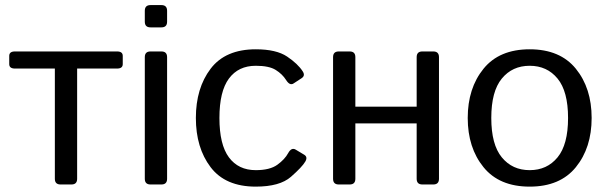

<svg xmlns="http://www.w3.org/2000/svg" viewBox="-20 -711 2342 740"><path d="M37.6 -446.8Q15.6 -446.8 15.6 -463.9V-495.6Q15.6 -512.7 37.6 -512.7H431.2Q453.1 -512.7 453.1 -495.6V-463.9Q453.1 -446.8 431.2 -446.8H277.3V-22Q277.3 0 255.4 0H213.4Q191.4 0 191.4 -22V-446.8Z M560.1 0Q538.1 0 538.1 -22V-490.7Q538.1 -512.7 560.1 -512.7H602.1Q624 -512.7 624 -490.7V-22Q624 0 602.1 0ZM560.1 -605.5Q538.1 -605.5 538.1 -627.4V-669.4Q538.1 -691.4 560.1 -691.4H602.1Q624 -691.4 624 -669.4V-627.4Q624 -605.5 602.1 -605.5Z M734.9 -256.3Q734.9 -371.1 791.7 -446Q848.6 -521 965.8 -521Q1044.9 -521 1086.7 -492.9Q1128.4 -464.8 1147 -435.5Q1157.2 -419.4 1142.6 -409.7L1111.8 -389.6Q1097.2 -379.4 1082.5 -402.8Q1068.4 -425.3 1042.7 -441.4Q1017.1 -457.5 965.8 -457.5Q898.9 -457.5 862.3 -408.2Q825.7 -358.9 825.7 -256.3Q825.7 -153.8 862.3 -104.5Q898.9 -55.2 965.8 -55.2Q1020 -55.2 1048.8 -75.9Q1077.6 -96.7 1090.8 -121.1Q1103.5 -144 1119.6 -134.3L1152.3 -114.7Q1167 -106 1156.7 -88.4Q1144.5 -67.4 1101.3 -29.5Q1058.1 8.3 965.8 8.3Q848.6 8.3 791.7 -66.7Q734.9 -141.6 734.9 -256.3Z M1285.6 0Q1263.7 0 1263.7 -22V-490.7Q1263.7 -512.7 1285.6 -512.7H1327.6Q1349.6 -512.7 1349.6 -490.7V-299.8H1585.9V-490.7Q1585.9 -512.7 1607.9 -512.7H1649.9Q1671.9 -512.7 1671.9 -490.7V-22Q1671.9 0 1649.9 0H1607.9Q1585.9 0 1585.9 -22V-235.4H1349.6V-22Q1349.6 0 1327.6 0Z M1782.7 -256.3Q1782.7 -371.1 1843.5 -446Q1904.3 -521 2021.5 -521Q2138.7 -521 2199.5 -446Q2260.3 -371.1 2260.3 -256.3Q2260.3 -141.6 2199.5 -66.7Q2138.7 8.3 2021.5 8.3Q1904.3 8.3 1843.5 -66.7Q1782.7 -141.6 1782.7 -256.3ZM1873.5 -256.3Q1873.5 -153.8 1914.1 -104.5Q1954.6 -55.2 2021.5 -55.2Q2088.4 -55.2 2128.9 -104.5Q2169.4 -153.8 2169.4 -256.3Q2169.4 -358.9 2128.9 -408.2Q2088.4 -457.5 2021.5 -457.5Q1954.6 -457.5 1914.1 -408.2Q1873.5 -358.9 1873.5 -256.3Z"/></svg>

Font: Istok Web
Style: Regular
Weight: 400
Designer: Andrey V. Panov
Foundry: Andrey V. Panov
Version: Version 1.0.2g